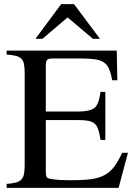

<svg xmlns="http://www.w3.org/2000/svg" viewBox="-20 -906 651 926"><path d="M552 0H12V-19Q39 -21 56 -25.5Q73 -30 82.5 -39.5Q92 -49 95.5 -66Q99 -83 99 -109V-553Q99 -579 96 -595.5Q93 -612 83.5 -622Q74 -632 57 -636.5Q40 -641 12 -643V-662H543L546 -519H521Q515 -553 506 -573.5Q497 -594 481 -605Q465 -616 438 -620Q411 -624 369 -624H234Q214 -624 207.5 -617.5Q201 -611 201 -590V-368H355Q424 -368 443 -393Q451 -404 455.5 -418Q460 -432 465 -463H488V-231H465Q460 -262 454 -281Q448 -300 436 -310Q424 -320 405 -323.5Q386 -327 355 -327H201V-80Q201 -53 208 -49Q213 -44 241 -40.5Q269 -37 306 -37H333Q387 -37 423.5 -42.5Q460 -48 486 -62.5Q512 -77 531 -102.5Q550 -128 569 -169H597ZM428 -719 306 -822 185 -719H151L275 -886H337L462 -719Z"/></svg>

Font: Klingon pIqaD HaSta
Style: Regular
Weight: 400
Width: 0
Designer: Mike Neff (qa'vaj)
Foundry: Mike Neff and Michael Everson
Version: Version 2.003